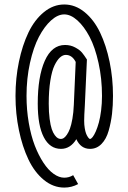

<svg xmlns="http://www.w3.org/2000/svg" viewBox="-20 -663 570 852"><path d="M268.6 -463.4Q293.5 -463.4 313.7 -452.4Q334 -441.4 343.8 -429.7Q353.5 -418 365.7 -398.9L356.4 -194.3Q353.5 -149.4 353.5 -127Q353.5 -109.4 356 -94.7Q358.4 -80.1 361.6 -71.5Q364.7 -63 368.7 -56.9Q372.6 -50.8 375.2 -48.6Q377.9 -46.4 379.4 -46.4Q384.3 -46.4 391.1 -54.9Q397.9 -63.5 405.3 -80.3Q412.6 -97.2 418.7 -119.4Q424.8 -141.6 428.7 -172.9Q432.6 -204.1 432.6 -237.3Q432.6 -314.5 417.2 -383.8Q401.9 -453.1 377.7 -499.3Q353.5 -545.4 323.7 -572.3Q293.9 -599.1 265.1 -599.1Q236.3 -599.1 206.5 -572.3Q176.8 -545.4 152.6 -499.3Q128.4 -453.1 113 -383.8Q97.7 -314.5 97.7 -237.3Q97.7 -175.3 107.7 -117.7Q117.7 -60.1 134.5 -16.6Q151.4 26.9 172.9 59.3Q194.3 91.8 218.3 108.6Q242.2 125.5 265.1 125.5Q286.6 125.5 304.7 114.3L326.7 153.8Q297.9 169.4 265.1 169.4Q216.3 169.4 174.8 135.5Q133.3 101.6 106.2 44.7Q79.1 -12.2 64 -85.2Q48.8 -158.2 48.8 -237.3Q48.8 -316.4 64 -389.2Q79.1 -461.9 106.2 -518.6Q133.3 -575.2 174.8 -609.1Q216.3 -643.1 265.1 -643.1Q314 -643.1 355.5 -609.1Q397 -575.2 424.1 -518.6Q451.2 -461.9 466.3 -389.2Q481.4 -316.4 481.4 -237.3Q481.4 -195.3 477.1 -157.7Q472.7 -120.1 462.2 -83Q451.7 -45.9 430.4 -24.2Q409.2 -2.4 379.4 -2.4Q338.4 -2.4 318.8 -45.4Q292.5 -2.4 250.5 -2.4Q201.2 -2.4 174.3 -54.2Q147.5 -106 147.5 -203.1Q147.5 -322.8 178.7 -393.1Q210 -463.4 268.6 -463.4ZM272 -419.4Q258.8 -419.4 246.1 -408Q233.4 -396.5 221.9 -372.8Q210.4 -349.1 203.4 -305.2Q196.3 -261.2 196.3 -203.1Q196.3 -165 200.2 -135.7Q204.1 -106.4 209.7 -90.1Q215.3 -73.7 223.1 -63.2Q231 -52.7 237.3 -49.6Q243.7 -46.4 250.5 -46.4Q256.3 -46.4 262.7 -50.3Q269 -54.2 276.6 -64.9Q284.2 -75.7 290.3 -92Q296.4 -108.4 301.3 -136Q306.2 -163.6 307.6 -198.2L315.9 -388.2Q299.8 -419.4 272 -419.4Z"/></svg>

Font: AzarMehrMonospaced
Style: SerifRegular
Weight: 1
Designer: Amin Abedi
Version: Version 1.00